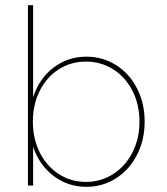

<svg xmlns="http://www.w3.org/2000/svg" viewBox="-20 -717 645 742"><path d="M108 -150V0H88V-697H108V-341Q131 -413 186.5 -455.5Q242 -498 314 -498Q377 -498 428.5 -465.5Q480 -433 509.5 -375.5Q539 -318 539 -247Q539 -176 509.5 -118.5Q480 -61 428.5 -28Q377 5 314 5Q242 5 186.5 -37.5Q131 -80 108 -150ZM519 -247Q519 -313 492 -366Q465 -419 417.5 -449Q370 -479 312 -479Q254 -479 207 -449Q160 -419 133.5 -366Q107 -313 107 -247Q107 -181 133.5 -128Q160 -75 207 -44.5Q254 -14 312 -14Q370 -14 417.5 -44.5Q465 -75 492 -128Q519 -181 519 -247Z"/></svg>

Font: Hanken Grotesk Thin
Style: Regular
Weight: 100
Designer: Alfredo Marco Pradil
Foundry: Hanken Design Co.
Version: Version 3.014